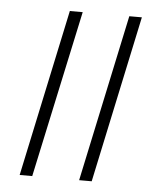

<svg xmlns="http://www.w3.org/2000/svg" viewBox="-45 -585 524 624"><g transform="rotate(5 217.5 -272.5)"><path d="M236 0 352 -545H393L277 0ZM42 0 158 -545H200L83 0Z"/></g></svg>

Font: Noto Serif Tamil ExtraCondensed ExtraLight
Style: Italic
Weight: 200
Width: 2
Italic angle: -12°
Designer: Indian Type Foundry, Tom Grace, and the Monotype Design Team
Foundry: Monotype Imaging Inc.
Version: Version 2.003; ttfautohint (v1.8.4.7-5d5b)